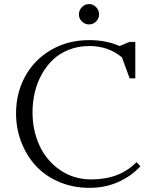

<svg xmlns="http://www.w3.org/2000/svg" viewBox="-20 -906 779 934"><path d="M58.1 -354Q58.1 -452.6 101.8 -533.4Q145.5 -614.3 227.5 -662.6Q309.6 -710.9 415 -710.9Q495.1 -710.9 562 -682.1L609.9 -702.1H638.2V-524.9H610.8L573.2 -627Q506.8 -682.1 415 -682.1Q361.8 -682.1 316.4 -664.6Q271 -647 238.8 -616.7Q206.5 -586.4 183.6 -545.4Q160.6 -504.4 149.4 -457Q138.2 -409.7 138.2 -358.9Q138.2 -272 171.9 -198.5Q205.6 -125 272 -79.1Q338.4 -33.2 424.8 -33.2Q561.5 -33.2 644 -117.2L663.1 -97.2Q616.7 -47.4 553.5 -19.8Q490.2 7.8 415 7.8Q335 7.8 267.1 -21.2Q199.2 -50.3 154.1 -99.6Q108.9 -148.9 83.5 -214.8Q58.1 -280.8 58.1 -354ZM461.9 -835.9Q461.9 -815.9 447.5 -801.5Q433.1 -787.1 413.1 -787.1Q393.1 -787.1 378.4 -801.5Q363.8 -815.9 363.8 -835.9Q363.8 -856 378.4 -871.1Q393.1 -886.2 413.1 -886.2Q433.1 -886.2 447.5 -871.3Q461.9 -856.4 461.9 -835.9Z"/></svg>

Font: Dihjauti
Style: Regular
Weight: 400
Designer: T. Christopher White
Version: Version 3.0.0